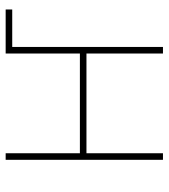

<svg xmlns="http://www.w3.org/2000/svg" viewBox="20 -598 579 658"><g transform="rotate(-90 309.0 -269.5)"><path d="M457.5 -516.6V-539.1H605V-516.6ZM464.8 -284.7V-262.2H104.5V-284.7ZM112.3 -539.1V0H89.8V-539.1ZM476.6 -539.1V0H454.1V-539.1Z"/></g></svg>

Font: Inter 18pt Thin
Style: Regular
Weight: 250
Designer: Rasmus Andersson
Foundry: rsms
Version: Version 4.001;git-66647c0bb